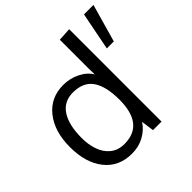

<svg xmlns="http://www.w3.org/2000/svg" viewBox="-192 -919 1100 1100"><g transform="rotate(-45 358.0 -369.5)"><path d="M594.2 -518.1 639.6 -748.5H716.3L650.9 -518.1ZM278.8 -59.1Q438 -59.1 438 -258.8Q438 -367.2 400.1 -422.1Q362.3 -477.1 277.8 -477.1Q168.9 -476.6 138.7 -349.6Q129.4 -311.5 129.4 -257.3Q128.9 -204.6 144.5 -159.7Q160.2 -113.8 194.3 -86.4Q228.5 -59.1 278.8 -59.1ZM271 10.7Q165 10.7 105 -64.7Q44.9 -140.1 44.9 -267.1Q44.9 -394 106 -470.5Q167 -546.9 269.5 -546.9Q322.8 -546.9 369.9 -523.7Q417 -500.5 440.4 -461.4L439 -507.8V-743.7L519.5 -748.5V0H450.2L439.5 -77.6Q413.1 -37.1 369.1 -13.2Q325.2 10.7 271 10.7Z"/></g></svg>

Font: Oxygen
Style: Normal
Weight: 400
Designer: Vernon Adams
Foundry: Vernon Adams
Version: Version Release 0.2.2 webfont; ttfautohint (v0.8.52-bc40) -l